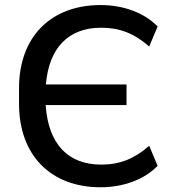

<svg xmlns="http://www.w3.org/2000/svg" viewBox="-20 -749 698 778"><path d="M387.2 9.8C480.5 9.8 564.9 -21.5 618.7 -77.1L584.5 -158.2C524.4 -105.5 465.3 -82 390.6 -82C255.4 -82 175.8 -165 165 -323.2H492.7V-406.7H166C178.2 -554.2 256.3 -636.7 390.1 -636.7C465.3 -636.7 524.4 -613.3 584.5 -560.5L618.7 -641.6C564.9 -697.3 480.5 -728.5 387.2 -728.5C188 -728.5 57.1 -601.6 57.1 -391.6V-329.1C57.1 -117.2 188 9.8 387.2 9.8Z"/></svg>

Font: Winston
Style: Regular
Weight: 400
Designer: Vernon Adams, Kim Jin-seong, David Berlow, Cristiano Sobral
Foundry: The Winston Project Authors
Version: Version 3.004